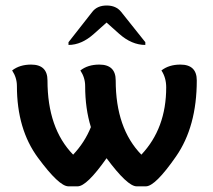

<svg xmlns="http://www.w3.org/2000/svg" viewBox="-20 -653 763 687"><path d="M305.2 -198.2Q284.7 -264.6 284.7 -345.2Q284.7 -375 267.6 -400.9Q294.4 -421.9 335.4 -421.9Q394 -421.9 394 -365.2Q394 -193.8 485.8 -99.6Q574.7 -193.8 574.7 -340.3Q574.7 -375 557.6 -400.9Q584.5 -421.9 625.5 -421.9Q684.1 -421.9 684.1 -365.2Q684.1 -200.2 609.9 -93.3Q535.6 13.7 502 13.7H468.8Q436 13.7 361.3 -86.9Q290.5 13.7 257.8 13.7H224.6Q191.4 13.7 116 -88.4Q40.5 -190.4 40.5 -345.2Q40.5 -375 23.4 -400.9Q50.3 -421.9 91.3 -421.9Q149.9 -421.9 149.9 -365.2Q149.9 -193.8 241.7 -99.6Q283.2 -143.6 305.2 -198.2ZM500 -492.2Q451.2 -492.2 406.2 -532.2L361.3 -572.3L316.4 -532.2Q272 -492.2 225.1 -492.2V-502L310.1 -610.4Q327.6 -633.3 361.8 -633.3Q395.5 -633.3 413.6 -610.4L500 -502Z"/></svg>

Font: ALMAS
Style: Bold
Weight: 700
Designer: ALMAS Font/ by Husham Jawad Kadhim, derived from the Bainsely font by/ Paul James MIller
Foundry: High-Logic / Made with FontCreator
Version: Version 1.411;September 19, 2021;FontCreator 14.0.0.2814 32-